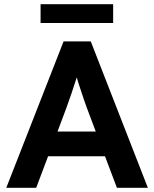

<svg xmlns="http://www.w3.org/2000/svg" viewBox="-20 -898 737 918"><path d="M10 0 284 -700H414L687 0H539L482 -151H210L153 0ZM297 -381 255 -269H438L395 -383Q389 -398 381 -422.5Q373 -447 363.5 -475Q354 -503 347 -528Q335 -491 322 -452Q309 -413 297 -381ZM174 -788V-878H521V-788Z"/></svg>

Font: Lexend SemiBold
Style: Regular
Weight: 600
Designer: Bonnie Shaver-Troup, Thomas Jockin
Foundry: Lexend
Version: Version 1.005; ttfautohint (v1.8.3)